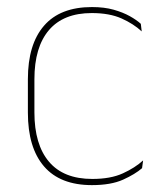

<svg xmlns="http://www.w3.org/2000/svg" viewBox="-20 -515 466 544"><path d="M240.5 9.5Q150.5 9.5 104.8 -43.5Q59 -96.5 59 -196V-290.5Q59 -389.5 104.8 -442.2Q150.5 -495 240.5 -495Q275.5 -495 302 -487.5Q328.5 -480 347.8 -469.2Q367 -458.5 379 -447.5L381.5 -426Q358.5 -447.5 324.2 -462.8Q290 -478 240 -478Q160 -478 118.8 -429.8Q77.5 -381.5 77.5 -290.5V-196.5Q77.5 -105.5 118.8 -56.8Q160 -8 241.5 -8Q293.5 -8 328 -23.8Q362.5 -39.5 385.5 -60.5L382.5 -38.5Q363 -21.5 328.8 -6Q294.5 9.5 240.5 9.5Z"/></svg>

Font: Anek Gujarati Medium Thin
Style: Regular
Weight: 250
Version: Version 1.003